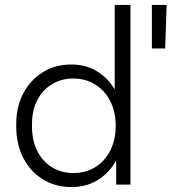

<svg xmlns="http://www.w3.org/2000/svg" viewBox="-20 -750 697 780"><path d="M270 10Q205 10 154 -21.5Q103 -53 74.5 -108.5Q46 -164 46 -237V-246Q46 -317 75 -371.5Q104 -426 154.5 -457Q205 -488 270 -488Q335 -488 384 -454Q433 -420 458 -363L446 -348V-730H510V0H452V-134L463 -121Q437 -60 387 -25Q337 10 270 10ZM278 -47Q328 -47 367 -71Q406 -95 428 -138.5Q450 -182 450 -239Q450 -296 428 -339Q406 -382 367 -406.5Q328 -431 278 -431Q229 -431 190.5 -407.5Q152 -384 131 -342.5Q110 -301 110 -246V-237Q110 -180 131 -137.5Q152 -95 190.5 -71Q229 -47 278 -47ZM597 -553V-730H657L651 -553Z"/></svg>

Font: SUSE Light
Style: Regular
Weight: 300
Designer: Rene Bieder
Foundry: SUSE
Version: Version 1.000